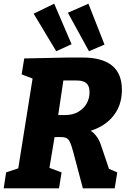

<svg xmlns="http://www.w3.org/2000/svg" viewBox="-26 -1018 700 1038"><path d="M-6 0 7 -86 91 -114 70 -91 153 -611 169 -586 91 -616 105 -702 344 -707H420Q633 -707 633 -533Q633 -465 603 -415Q573 -365 520 -335Q467 -305 396 -297L397 -325Q452 -326 479.5 -299.5Q507 -273 519 -236L568 -91L527 -121L608 -86L594 0H422L369 -200Q359 -237 350.5 -253Q342 -269 328.5 -273.5Q315 -278 288 -277L243 -276L273 -301L238 -91L229 -115L307 -86L293 0ZM283 -358 263 -396H326Q368 -396 397.5 -413.5Q427 -431 442.5 -458.5Q458 -486 458 -518Q458 -543 450 -556.5Q442 -570 429.5 -575.5Q417 -581 404.5 -582Q392 -583 382 -583H298L321 -613ZM278 -741 361 -779 267 -998 156 -944ZM455 -741 539 -777 452 -998 341 -949Z"/></svg>

Font: Bitter Thin ExtraBold
Style: Italic
Weight: 800
Italic angle: -9°
Version: Version 2.002